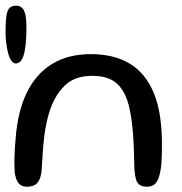

<svg xmlns="http://www.w3.org/2000/svg" viewBox="-30 -660 655 690"><path d="M66 11Q47.5 11 37.2 -1Q27 -13 23 -39.5Q22 -53 21.8 -70.5Q21.5 -88 22.5 -110.2Q23.5 -132.5 26 -160Q33 -258 65.8 -326Q98.5 -394 156.5 -429.8Q214.5 -465.5 296.5 -465.5Q378.5 -465.5 435.5 -431.8Q492.5 -398 522.2 -326.8Q552 -255.5 552 -142.5Q552 -121.5 551.5 -103.8Q551 -86 550 -71.8Q549 -57.5 546.5 -46Q541 -14.5 529.8 -1.8Q518.5 11 498.5 11Q481 11 471.5 4Q462 -3 458.2 -17.2Q454.5 -31.5 453 -53Q452 -93.5 451 -124.2Q450 -155 448 -179.5Q446 -204 443.2 -225.5Q440.5 -247 435.5 -269.5Q423.5 -326.5 393 -357Q362.5 -387.5 301 -387.5Q240.5 -387.5 205 -354.5Q169.5 -321.5 150 -265.5Q142 -242 136.8 -217Q131.5 -192 128.5 -165.5Q125.5 -139 123.5 -110.8Q121.5 -82.5 120 -52Q118 -26.5 110.8 -12.8Q103.5 1 92.5 6Q81.5 11 66 11ZM26 -432Q17.5 -432 10.8 -441.8Q4 -451.5 -0.5 -468Q-5 -484.5 -7.5 -504.5Q-10 -524.5 -10 -544.5Q-10 -571.5 -8.5 -590Q-7 -608.5 -3 -619.2Q1 -630 8.5 -634.8Q16 -639.5 28.5 -639.5Q39 -639.5 46.2 -634.2Q53.5 -629 57.5 -619.2Q61.5 -609.5 63.2 -595.5Q65 -581.5 65 -563Q65 -525.5 62.2 -500.2Q59.5 -475 54.5 -460Q49.5 -445 42.5 -438.5Q35.5 -432 26 -432Z"/></svg>

Font: Gluten Light
Style: Regular
Weight: 300
Designer: Tyler Finck
Foundry: Etcetera Type Company
Version: Version 1.300